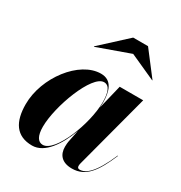

<svg xmlns="http://www.w3.org/2000/svg" viewBox="-168 -823 895 952"><g transform="rotate(30 279.0 -347.0)"><path d="M359.5 -634.5 506.5 -568 507.5 -569.5 404 -704.5H319L172 -569.5L174 -568ZM351 -350C351 -413 335 -470 271 -470C148 -470 22.5 -305.5 22.5 -152.5C22.5 -52.5 60 10 152 10C225 10 279.5 -75 313 -166L299 -97.5C298 -90.5 296.5 -81 296.5 -67C296.5 -22 321.5 10 379.5 10C458 10 500.5 -48.5 547 -158.5L545 -159.5C491 -32.5 448.5 -4.5 416 -4.5C406.5 -4.5 402.5 -10 402.5 -18.5C402.5 -23 403 -28 404.5 -33.5L517.5 -460H383L349.5 -322.5C350.5 -332.5 351 -341.5 351 -350ZM348.5 -351.5C348.5 -228 267.5 -19.5 196 -19.5C168 -19.5 152 -46.5 152 -98C152 -215.5 236.5 -441 305 -441C337.5 -441 348.5 -404 348.5 -351.5Z"/></g></svg>

Font: Bodoni* 72pt
Style: Bold Italic
Weight: 700
Italic angle: -13°
Version: Version 2.3